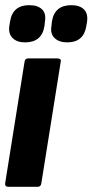

<svg xmlns="http://www.w3.org/2000/svg" viewBox="-20 -723 358 743"><path d="M13 0Q-2 0 0 -14L75 -484Q77 -497 89 -497H202Q208 -497 212.5 -494Q217 -491 215 -484L140 -14Q138 0 126 0ZM240 -559Q209 -559 191.5 -575.5Q174 -592 179 -622L181 -640Q191 -703 256 -703Q288 -703 304.5 -687Q321 -671 317 -640L314 -622Q304 -559 240 -559ZM77 -559Q46 -559 29 -575.5Q12 -592 16 -622L19 -640Q29 -703 93 -703Q126 -703 142.5 -687Q159 -671 154 -640L152 -622Q142 -559 77 -559Z"/></svg>

Font: Sofia Sans Extra Condensed Black
Style: Italic
Weight: 900
Italic angle: -9°
Version: Version 4.100